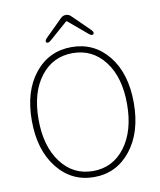

<svg xmlns="http://www.w3.org/2000/svg" viewBox="-99 -1003 912 1094"><g transform="rotate(-10 357.0 -456.0)"><path d="M357 13Q227 13 144.5 -91Q62 -195 62 -365Q62 -535 144 -637Q226 -739 357 -739Q488 -739 570 -637Q652 -535 652 -365Q652 -195 569.5 -91Q487 13 357 13ZM171.5 -116Q242 -22 357 -22Q472 -22 542.5 -116Q613 -210 613 -365Q613 -520 542.5 -612Q472 -704 357 -704Q242 -704 171.5 -612Q101 -520 101 -365Q101 -210 171.5 -116ZM248 -797Q230 -781 221 -790Q213 -800 230 -816L327 -912Q340 -925 357 -925Q374 -925 387 -912L485 -816Q502 -799 493 -790Q485 -781 467 -796L359 -887Q355 -891 351 -887Z"/></g></svg>

Font: Resource Han Rounded JP ExtraLight
Style: Regular
Weight: 250
Designer: Cyano Hao (round all glyphs); Ryoko NISHIZUKA 西塚涼子 (kana, bopomofo & ideographs); Paul D. Hunt (Latin, Greek & Cyrillic)
Foundry: Cyano Hao
Version: 0.990